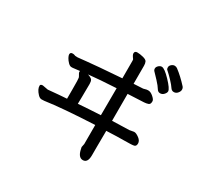

<svg xmlns="http://www.w3.org/2000/svg" viewBox="-178 -1012 1356 1309"><g transform="rotate(30 500.0 -357.5)"><path d="M958 -698Q966 -689 966 -675.5Q966 -662 954 -648Q942 -634 925 -634Q908 -634 897.5 -650.5Q887 -667 862 -693.5Q837 -720 826 -729.5Q815 -739 810.5 -743.5Q806 -748 806 -760.5Q806 -773 817.5 -783Q829 -793 841.5 -793Q854 -793 863 -786Q910 -751 958 -698ZM359 -446Q389 -436 395 -425Q401 -414 401 -395L400 -294Q400 -266 399 -238Q442 -241 485 -244L574 -249L575 -462Q444 -455 359 -446ZM111 -214Q111 -227 130 -227L173 -219Q266 -228 318 -231V-305Q318 -387 315.5 -395Q313 -403 306 -414Q299 -425 299 -430.5Q299 -436 300 -439Q261 -435 253.5 -433.5Q246 -432 234.5 -432.5Q223 -433 209.5 -446.5Q196 -460 187.5 -475.5Q179 -491 179 -500Q179 -517 197 -517Q207 -517 211.5 -515Q216 -513 220 -512L239 -511Q245 -511 306.5 -518Q368 -525 575 -540V-676Q575 -687 573 -690Q555 -713 555 -725Q555 -744 575.5 -744Q596 -744 622 -737.5Q648 -731 654 -719Q660 -707 660 -688V-546L733 -550Q740 -551 748.5 -554Q757 -557 768 -557H771Q789 -557 810 -538.5Q831 -520 831 -508V-503Q831 -483 817 -478Q803 -473 785 -472L659 -466V-254Q690 -255 721 -256L792 -258L826 -264Q828 -264 830 -264Q844 -264 867 -247Q890 -230 890 -208.5Q890 -187 875 -183Q860 -179 804 -179Q748 -179 659 -175Q658 -99 658 -46V18Q658 78 620 78Q587 78 574 29Q569 10 569 7V3L574 -22V-172Q321 -160 191 -141Q184 -140 169.5 -140Q155 -140 140 -156Q111 -187 111 -214ZM890 -619Q890 -607 877.5 -593.5Q865 -580 848 -580Q831 -580 821 -597.5Q811 -615 781 -647.5Q751 -680 742 -688.5Q733 -697 733 -709Q733 -721 744.5 -732Q756 -743 769 -743Q791 -743 840.5 -691Q890 -639 890 -619Z"/></g></svg>

Font: LXGW ZhenKai
Style: Regular
Weight: 400
Designer: LXGW / Fontworks Inc.
Foundry: LXGW / Fontworks Inc.
Version: Version 0.800;June 8, 2025